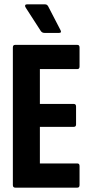

<svg xmlns="http://www.w3.org/2000/svg" viewBox="-20 -861 416 881"><path d="M50 0Q39 0 39 -12V-643Q39 -655 49 -655H335Q345 -655 345 -643V-556Q345 -544 335 -544H163V-384H319Q329 -384 329 -372V-290Q329 -279 319 -279H163V-111H335Q345 -111 345 -99V-12Q345 0 335 0ZM184 -710Q173 -710 167 -719L98 -826Q94 -832 95.5 -836.5Q97 -841 103 -841H187Q196 -841 201 -832L258 -722Q264 -710 251 -710Z"/></svg>

Font: Sofia Sans Extra Condensed ExtraBold
Style: Regular
Weight: 800
Designer: Botio Nikoltchev, Ani Petrova
Foundry: lettersoup
Version: Version 4.101; ttfautohint (v1.8.4.7-5d5b)